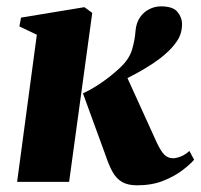

<svg xmlns="http://www.w3.org/2000/svg" viewBox="-20 -558 616 589"><path d="M32.5 0 93 -451.5 39.5 -477 44.5 -504 239 -536 263 -518.5 192 0ZM400.5 10.5Q373 10.5 355.5 0.8Q338 -9 326.8 -28.2Q315.5 -47.5 306 -75.5L234.5 -271.5Q257.5 -282.5 276.8 -294.8Q296 -307 313.8 -320.8Q331.5 -334.5 348 -350Q377 -377 385.5 -407Q394 -437 395.5 -461Q397.5 -487.5 409.2 -504.5Q421 -521.5 438.2 -530Q455.5 -538.5 473.5 -538.5Q510 -538.5 524 -522Q538 -505.5 538.5 -485Q538.5 -455 523.5 -432.8Q508.5 -410.5 488.5 -393.5Q474 -380 450.5 -364.2Q427 -348.5 398.8 -333Q370.5 -317.5 341.8 -304.5Q313 -291.5 287.5 -282.5L363 -336L461 -120.5Q473.5 -94 484.5 -83.2Q495.5 -72.5 511 -72.5Q520.5 -72.5 534.2 -77.8Q548 -83 561 -95L575.5 -68Q564 -54.5 540 -36Q516 -17.5 481 -3.5Q446 10.5 400.5 10.5Z"/></svg>

Font: Merriweather 96pt Black
Style: Italic
Weight: 900
Italic angle: -7.8°
Version: Version 2.101